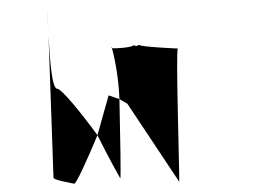

<svg xmlns="http://www.w3.org/2000/svg" viewBox="-20 -446 629 463"><path d="M94 -426C94 -426 95 -396 97 -360ZM97 -360 109 -18C107 -12 151 -5 159 -3C163 -1 191 -62 215 -120C175 -175 128 -232 118 -232C105 -232 100 -304 97 -360ZM215 -120C241 -67 270 -16 270 -16C272 -14 270 -117 268 -207L242 -216C241 -214 229 -169 215 -120ZM250 -332C249 -332 248 -330 250 -330ZM250 -330C252 -323 266 -269 268 -207L287 -196L412 -8C414 -3 403 -329 409 -329C409 -329 314 -333 316 -338L309 -335L301 -337C303 -332 255 -328 250 -330Z"/></svg>

Font: Ampere
Style: SCUltCnd
Weight: 400
Version: Version 1